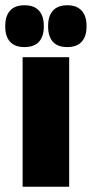

<svg xmlns="http://www.w3.org/2000/svg" viewBox="-40 -710 349 730"><path d="M46 0V-492.5H223V0ZM53 -531Q16.5 -531 -1.8 -551.2Q-20 -571.5 -20 -608V-612.5Q-20 -649 -1.8 -669.5Q16.5 -690 53 -690Q90 -690 108.2 -669.5Q126.5 -649 126.5 -612.5V-608Q126.5 -571.5 108.2 -551.2Q90 -531 53 -531ZM216 -531Q179 -531 161 -551.2Q143 -571.5 143 -608V-612.5Q143 -649 161.2 -669.5Q179.5 -690 216 -690Q252 -690 270.5 -669.5Q289 -649 289 -612.5V-608Q289 -571.5 270.5 -551.2Q252 -531 216 -531Z"/></svg>

Font: Anek Gurmukhi ExtraBold
Style: Regular
Weight: 800
Designer: Sarang Kulkarni (Gurmukhi), Yesha Goshar (Latin)
Foundry: Ek Type
Version: Version 1.003